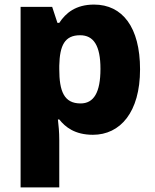

<svg xmlns="http://www.w3.org/2000/svg" viewBox="-20 -579 677 839"><path d="M391 -559C311 -559 267 -522 239 -479H231L208 -549H70V240H239V34C239 -2 236 -32 233 -57H239C265 -24 307 10 386 10C505 10 592 -88 592 -276C592 -460 515 -559 391 -559ZM330 -425C389 -425 419 -380 419 -278C419 -175 390 -127 332 -127C260 -127 239 -180 239 -277V-292C241 -381 263 -425 330 -425Z"/></svg>

Font: Noto Sans Lao UI ExtBd
Style: Regular
Weight: 800
Designer: Monotype Design Team
Foundry: Monotype Imaging Inc.
Version: Version 2.000